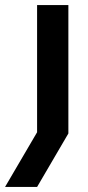

<svg xmlns="http://www.w3.org/2000/svg" viewBox="-75 -541 348 761"><path d="M-55 200 102 -68 72 43V-521H196V-12L72 200Z"/></svg>

Font: TikTok Sans 24pt SemiBold
Style: Regular
Weight: 600
Version: Version 4.000